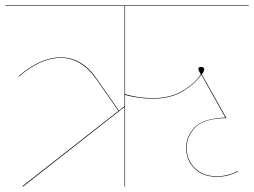

<svg xmlns="http://www.w3.org/2000/svg" viewBox="-30 -700 953 720"><path d="M439 -347Q490 -332 544 -332Q609 -332 655.5 -360Q702 -388 723 -421Q714 -436 714 -442Q714 -449 724 -449Q730 -449 733 -446.5Q736 -444 736 -441Q736 -434 727 -421L819 -257Q735 -256 702.5 -222.5Q670 -189 670 -146Q670 -100 701 -69.5Q732 -39 783 -39Q806 -39 827.5 -45Q849 -51 862 -59L863 -57Q826 -37 783 -37Q731 -37 699.5 -68Q668 -99 668 -146Q668 -189 700 -222.5Q732 -256 815 -259L725 -420Q702 -386 656 -358Q610 -330 544 -330Q490 -330 439 -344V0H437V-299L56 0L54 -2L414 -284L332 -402Q275 -483 198 -483Q123 -483 41 -413L39 -414Q122 -485 198 -485Q278 -485 334 -403L416 -285L437 -302V-678H-10V-680H903V-678H439Z"/></svg>

Font: FiraGO Two
Style: Regular
Weight: 100
Designer: bBox Type
Foundry: bBox Type GmbH
Version: Version 1.001